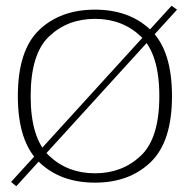

<svg xmlns="http://www.w3.org/2000/svg" viewBox="-20 -630 680 667"><path d="M18.5 2 36.5 17 595 -596.5 576 -610ZM310 4.5Q429.5 4.5 503.5 -66.8Q577.5 -138 577.5 -296Q577.5 -455 503.5 -525.8Q429.5 -596.5 310 -596.5Q190 -596.5 116 -525.8Q42 -455 42 -296Q42 -138 116 -66.8Q190 4.5 310 4.5ZM310 -28Q215 -28 150.8 -88.8Q86.5 -149.5 86.5 -296Q86.5 -443 150.8 -503.8Q215 -564.5 310 -564.5Q404.5 -564.5 469 -503.8Q533.5 -443 533.5 -296Q533.5 -149.5 469 -88.8Q404.5 -28 310 -28Z"/></svg>

Font: Anybody SemiExpanded ExtraLight
Style: Regular
Weight: 250
Width: 6
Version: Version 1.113;gftools[0.9.25]